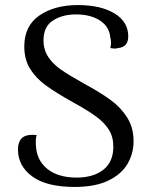

<svg xmlns="http://www.w3.org/2000/svg" viewBox="-20 -726 595 759"><path d="M51 -135Q51 -193 107 -193Q118 -193 125 -192Q120 -177 122 -150Q125 -92 167.5 -58Q210 -24 283 -24Q349 -24 388.5 -55Q428 -86 428 -146Q428 -185 410.5 -213Q393 -241 360.5 -265Q328 -289 268 -322Q200 -360 161 -388.5Q122 -417 99 -454Q76 -491 76 -542Q76 -624 136 -665Q196 -706 288 -706Q378 -706 432.5 -673Q487 -640 487 -582Q487 -540 447 -536Q439 -534 434 -534Q428 -534 416 -536Q419 -547 419 -556Q419 -568 416 -578Q412 -621 375 -645Q338 -669 280 -669Q227 -669 189.5 -645Q152 -621 152 -567Q152 -529 171 -500.5Q190 -472 222 -450Q254 -428 313 -395Q376 -361 417 -331Q458 -301 483 -261Q508 -221 508 -168Q508 -120 484.5 -79Q461 -38 409 -12.5Q357 13 275 13Q164 13 107.5 -28.5Q51 -70 51 -135Z"/></svg>

Font: Arima Madurai
Style: Regular
Weight: 400
Designer: Joana Correia and Natanael Gama
Foundry: NDISCOVER
Version: Version 1.020